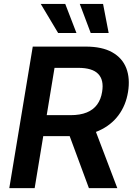

<svg xmlns="http://www.w3.org/2000/svg" viewBox="-20 -967 692 987"><path d="M27.8 0 148.4 -727.5H420.4Q504.9 -727.5 556.9 -698.2Q608.9 -668.9 629.2 -616.5Q649.4 -564 638.2 -494.6Q627 -425.3 588.9 -374.3Q550.8 -323.2 488.5 -295.2Q426.3 -267.1 341.8 -267.1H147.9L166 -375H342.3Q392.1 -375 426 -388.9Q460 -402.8 479.5 -429.7Q499 -456.5 504.9 -494.6Q515.1 -555.2 485.1 -586.7Q455.1 -618.2 382.3 -618.2H260.3L158.2 0ZM437 0 314.9 -330.1H457.5L583 0ZM446.3 -797.4 390.1 -946.8H509.8L538.6 -797.4ZM278.8 -797.4 189.5 -946.8H315.4L373 -797.4Z"/></svg>

Font: Inter SemiBold
Style: Italic
Weight: 600
Italic angle: -9.3988°
Designer: Rasmus Andersson
Foundry: rsms
Version: Version 4.001;git-66647c0bb